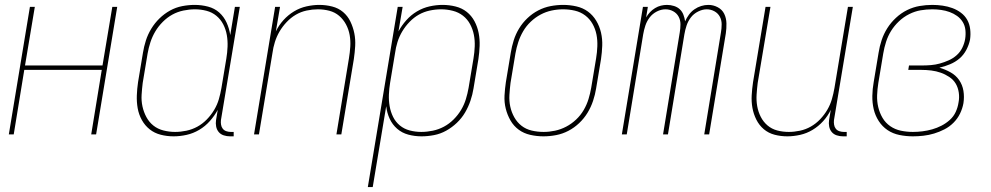

<svg xmlns="http://www.w3.org/2000/svg" viewBox="-20 -548 4040 783"><path d="M16 0 102 -520H122L82 -281H398L438 -520H458L372 0H352L395 -263H79L36 0Z M688 8Q661 8 635.5 1.5Q610 -5 590.5 -20.5Q571 -36 558.5 -58.5Q546 -81 541.5 -106.5Q537 -132 538 -159Q539 -186 543 -213L563 -333Q567 -358 575 -383Q583 -408 597 -431Q611 -454 630.5 -473Q650 -492 673.5 -505Q697 -518 723 -523Q749 -528 774 -528Q802 -528 828.5 -521Q855 -514 874 -497Q893 -480 904 -456Q915 -432 919 -405L938 -520H958L881 -58Q880 -49 881.5 -39.5Q883 -30 888.5 -23Q894 -16 903 -13Q912 -10 921 -10H933V8H918Q905 8 892.5 4Q880 0 872 -9.5Q864 -19 861.5 -32Q859 -45 861 -58L868 -100Q855 -76 836 -54.5Q817 -33 792.5 -18.5Q768 -4 741 2Q714 8 688 8ZM694 -10Q717 -10 740.5 -15Q764 -20 785 -31.5Q806 -43 823.5 -61Q841 -79 853.5 -100Q866 -121 872.5 -143.5Q879 -166 883 -189L903 -309Q907 -333 908 -357.5Q909 -382 905 -405Q901 -428 890.5 -448.5Q880 -469 862.5 -483.5Q845 -498 822 -504Q799 -510 775 -510Q752 -510 728 -505Q704 -500 683 -488.5Q662 -477 644 -459Q626 -441 613.5 -420Q601 -399 593.5 -376Q586 -353 582 -330L562 -210Q559 -186 557.5 -161.5Q556 -137 561 -114Q566 -91 577 -70.5Q588 -50 605.5 -36Q623 -22 646.5 -16Q670 -10 694 -10Z M1016 0 1102 -520H1122L1105 -420Q1117 -445 1136 -466Q1155 -487 1179 -501.5Q1203 -516 1230 -522Q1257 -528 1282 -528Q1309 -528 1334.5 -521.5Q1360 -515 1379 -499Q1398 -483 1409 -460Q1420 -437 1425 -412Q1430 -387 1428.5 -360.5Q1427 -334 1423 -307L1372 0H1352L1403 -310Q1407 -334 1408.5 -358Q1410 -382 1406 -405Q1402 -428 1391 -448.5Q1380 -469 1363 -483.5Q1346 -498 1323.5 -504Q1301 -510 1276 -510Q1254 -510 1230.5 -505Q1207 -500 1186.5 -488Q1166 -476 1149 -458Q1132 -440 1120 -419.5Q1108 -399 1101 -376.5Q1094 -354 1091 -331L1036 0Z M1480 215 1602 -520H1622L1605 -420Q1618 -444 1637 -465.5Q1656 -487 1680.5 -501.5Q1705 -516 1732 -522Q1759 -528 1785 -528Q1812 -528 1838 -521.5Q1864 -515 1883.5 -499.5Q1903 -484 1915 -461.5Q1927 -439 1932 -413.5Q1937 -388 1936 -361Q1935 -334 1931 -307L1911 -187Q1907 -162 1898.5 -137Q1890 -112 1876.5 -89Q1863 -66 1843 -47Q1823 -28 1799.5 -15Q1776 -2 1750 3Q1724 8 1699 8Q1671 8 1645 1Q1619 -6 1599.5 -23Q1580 -40 1569 -64Q1558 -88 1555 -115L1500 215ZM1698 -10Q1721 -10 1745 -15Q1769 -20 1790.5 -31.5Q1812 -43 1830 -61Q1848 -79 1860.5 -100Q1873 -121 1880 -144Q1887 -167 1891 -190L1911 -310Q1915 -334 1916 -358.5Q1917 -383 1912.5 -406Q1908 -429 1897 -449.5Q1886 -470 1868 -484Q1850 -498 1826.5 -504Q1803 -510 1779 -510Q1756 -510 1732.5 -505Q1709 -500 1688.5 -488.5Q1668 -477 1650.5 -459Q1633 -441 1620.5 -420Q1608 -399 1601 -376.5Q1594 -354 1591 -331L1571 -211Q1567 -187 1566 -162.5Q1565 -138 1569 -115Q1573 -92 1583 -71.5Q1593 -51 1610.5 -36.5Q1628 -22 1651 -16Q1674 -10 1698 -10Z M2196 8Q2169 8 2142.5 2Q2116 -4 2095.5 -19Q2075 -34 2062 -56.5Q2049 -79 2042.5 -105Q2036 -131 2037.5 -158.5Q2039 -186 2043 -213L2063 -333Q2067 -358 2075 -383.5Q2083 -409 2097 -432Q2111 -455 2131 -474Q2151 -493 2175 -505.5Q2199 -518 2225 -523Q2251 -528 2277 -528Q2304 -528 2330.5 -522Q2357 -516 2377.5 -501Q2398 -486 2411.5 -463.5Q2425 -441 2431 -415Q2437 -389 2436 -361.5Q2435 -334 2431 -307L2411 -187Q2407 -162 2398.5 -136.5Q2390 -111 2376 -88Q2362 -65 2342 -46Q2322 -27 2298 -14.5Q2274 -2 2248 3Q2222 8 2196 8ZM2197 -10Q2220 -10 2243.5 -15Q2267 -20 2289 -31.5Q2311 -43 2329.5 -60.5Q2348 -78 2360.5 -99.5Q2373 -121 2380 -144Q2387 -167 2391 -190L2411 -310Q2415 -334 2416 -359Q2417 -384 2412.5 -407Q2408 -430 2396.5 -450.5Q2385 -471 2366.5 -485Q2348 -499 2324.5 -504.5Q2301 -510 2276 -510Q2253 -510 2229.5 -505Q2206 -500 2184.5 -488.5Q2163 -477 2144.5 -459.5Q2126 -442 2113.5 -420.5Q2101 -399 2093.5 -376Q2086 -353 2082 -330L2062 -210Q2059 -186 2057.5 -161Q2056 -136 2061 -113Q2066 -90 2077.5 -69.5Q2089 -49 2107 -35Q2125 -21 2148.5 -15.5Q2172 -10 2197 -10Z M2516 0 2602 -520H2622L2615 -477Q2622 -489 2631 -498.5Q2640 -508 2651.5 -515Q2663 -522 2675.5 -525Q2688 -528 2700 -528Q2715 -528 2729 -523.5Q2743 -519 2752.5 -510Q2762 -501 2767 -488Q2772 -475 2774 -461Q2780 -475 2789.5 -488Q2799 -501 2812 -510Q2825 -519 2839.5 -523.5Q2854 -528 2869 -528Q2889 -528 2907 -518.5Q2925 -509 2933.5 -491.5Q2942 -474 2942.5 -453Q2943 -432 2940 -412L2872 0H2852L2920 -415Q2923 -432 2923 -449Q2923 -466 2915.5 -480Q2908 -494 2893.5 -502Q2879 -510 2862 -510Q2845 -510 2827 -501Q2809 -492 2797.5 -477Q2786 -462 2780 -444Q2774 -426 2771 -408L2704 0H2684L2752 -415Q2755 -432 2755 -449Q2755 -466 2747.5 -480Q2740 -494 2725.5 -502Q2711 -510 2694 -510Q2676 -510 2658.5 -501Q2641 -492 2629.5 -477Q2618 -462 2612 -444Q2606 -426 2603 -408L2536 0Z M3191 8Q3164 8 3139 1.5Q3114 -5 3095 -21Q3076 -37 3064.5 -60Q3053 -83 3048.5 -108Q3044 -133 3045.5 -159.5Q3047 -186 3051 -213L3102 -520H3122L3070 -210Q3067 -186 3065.5 -162Q3064 -138 3068 -115Q3072 -92 3082.5 -71.5Q3093 -51 3110 -36.5Q3127 -22 3149.5 -16Q3172 -10 3197 -10Q3219 -10 3242.5 -15Q3266 -20 3287 -32Q3308 -44 3325 -62Q3342 -80 3354 -100.5Q3366 -121 3372.5 -143.5Q3379 -166 3383 -189L3438 -520H3458L3381 -58Q3380 -49 3381.5 -39.5Q3383 -30 3388.5 -23Q3394 -16 3403 -13Q3412 -10 3421 -10H3433V8H3418Q3405 8 3392.5 4Q3380 0 3372 -9.5Q3364 -19 3361.5 -32Q3359 -45 3361 -58L3368 -100Q3356 -75 3337 -54Q3318 -33 3294 -18.5Q3270 -4 3243 2Q3216 8 3191 8Z M3703 8Q3675 8 3648 2.5Q3621 -3 3599.5 -17.5Q3578 -32 3563.5 -54.5Q3549 -77 3543 -103Q3537 -129 3537.5 -157Q3538 -185 3543 -213L3563 -333Q3567 -359 3575.5 -384.5Q3584 -410 3598.5 -433Q3613 -456 3634 -475.5Q3655 -495 3679.5 -507Q3704 -519 3730 -523.5Q3756 -528 3782 -528Q3803 -528 3824 -525Q3845 -522 3864 -515Q3883 -508 3899 -496Q3915 -484 3924.5 -467Q3934 -450 3936.5 -429Q3939 -408 3936 -387Q3932 -366 3921 -345Q3910 -324 3893 -309.5Q3876 -295 3854.5 -286Q3833 -277 3811 -272Q3835 -265 3856.5 -253Q3878 -241 3891.5 -221.5Q3905 -202 3909 -177.5Q3913 -153 3909 -127Q3905 -105 3895 -84.5Q3885 -64 3868.5 -47.5Q3852 -31 3831.5 -20.5Q3811 -10 3789.5 -3.5Q3768 3 3746 5.5Q3724 8 3703 8ZM3703 -10Q3722 -10 3742 -12.5Q3762 -15 3781.5 -20.5Q3801 -26 3819.5 -35.5Q3838 -45 3853.5 -59Q3869 -73 3877.5 -91.5Q3886 -110 3889 -130Q3893 -150 3890 -170.5Q3887 -191 3877.5 -207Q3868 -223 3851.5 -234Q3835 -245 3816.5 -251.5Q3798 -258 3778 -260.5Q3758 -263 3737 -263H3684L3687 -281H3740Q3758 -281 3776.5 -282.5Q3795 -284 3813 -289Q3831 -294 3849 -302Q3867 -310 3881.5 -323Q3896 -336 3904.5 -353.5Q3913 -371 3916 -389Q3919 -408 3917 -426Q3915 -444 3906 -458.5Q3897 -473 3883 -483Q3869 -493 3852.5 -499Q3836 -505 3818 -507.5Q3800 -510 3782 -510Q3758 -510 3734.5 -506Q3711 -502 3688 -490.5Q3665 -479 3646 -461Q3627 -443 3614 -422Q3601 -401 3593.5 -377.5Q3586 -354 3582 -330L3562 -210Q3558 -185 3557 -160Q3556 -135 3561.5 -111.5Q3567 -88 3579 -67.5Q3591 -47 3610.5 -33.5Q3630 -20 3654 -15Q3678 -10 3703 -10Z"/></svg>

Font: Iosevka Curly Thin
Style: Italic
Weight: 100
Italic angle: -9°
Monospace: yes
Designer: Belleve Invis
Foundry: Belleve Invis
Version: Version 22.1.2; ttfautohint (v1.8.4)